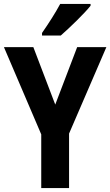

<svg xmlns="http://www.w3.org/2000/svg" viewBox="-20 -953 559 973"><path d="M439 -924V-933H285C261 -888 227 -835 193 -786V-773H288C335 -814 409 -886 439 -924ZM260 -423 149 -714H0L189 -272V0H330V-276L519 -714H371Z"/></svg>

Font: Noto Sans Armenian Condensed
Style: Bold
Weight: 700
Width: 3
Designer: Monotype Design Team
Foundry: Monotype Imaging Inc.
Version: Version 2.008